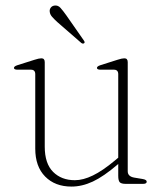

<svg xmlns="http://www.w3.org/2000/svg" viewBox="-20 -678 606 708"><path d="M110 -130V-404.5Q110 -421 94 -421H45Q31.5 -421 31.5 -427.5Q31.5 -433.5 44 -437.5L107 -457.5Q124 -463 132.5 -463Q145 -463 145 -449V-137Q145 -75 175.8 -44.2Q206.5 -13.5 256 -13.5Q286.5 -13.5 322.2 -30.8Q358 -48 403.5 -86L416 -96.5V-404.5Q416 -421 400 -421H351Q337.5 -421 337.5 -427.5Q337.5 -433.5 350 -437.5L413 -457.5Q430 -463 438.5 -463Q451 -463 451 -449V-46.5Q451 -27 475.5 -23L505.5 -18Q521 -15.5 521 -8Q521 0 507.5 0H443.5Q427.5 0 421.8 -5.8Q416 -11.5 416 -30V-73.5L414.5 -72Q362 -27 322.2 -8.5Q282.5 10 243.5 10Q183 10 146.5 -27Q110 -64 110 -130ZM224.5 -621.5 289 -529Q294.5 -521.5 290 -518.5Q286 -515.5 280 -519.5L191.5 -596.5Q180.5 -606.5 172.5 -615.5Q164.5 -624.5 163.5 -634Q162 -642.5 167 -649.5Q172 -656.5 181.5 -657.5Q194 -659 203 -649Q212 -639 224.5 -621.5Z"/></svg>

Font: Fraunces 9pt Thin
Style: Regular
Weight: 100
Version: Version 1.000;[b76b70a41]